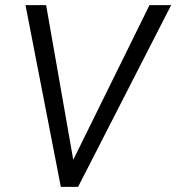

<svg xmlns="http://www.w3.org/2000/svg" viewBox="-20 -725 684 745"><path d="M216 0 79 -705H159L269 -78H251L560 -705H644L283 0Z"/></svg>

Font: Nunito Sans 10pt Condensed
Style: Italic
Weight: 400
Width: 3
Italic angle: -9°
Designer: Vernon Adams
Foundry: Vernon Adams
Version: Version 3.101;gftools[0.9.27]